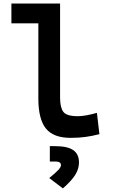

<svg xmlns="http://www.w3.org/2000/svg" viewBox="-20 -752 626 1061"><path d="M370.1 9.8Q275.4 9.8 233.6 -42Q191.9 -93.8 191.9 -207.5V-623H43V-732.4H312V-212.4Q312 -158.7 329.8 -134.3Q347.7 -109.9 409.2 -109.9Q451.2 -109.9 515.6 -128.4L529.3 -10.7Q488.8 0 451.2 4.9Q413.6 9.8 370.1 9.8ZM327.6 289.1 252 231.9Q287.6 203.1 302.2 187.3Q316.9 171.4 316.9 160.6Q316.9 140.6 287.1 140.6H255.4V55.7H286.1Q353 55.7 384.8 77.6Q416.5 99.6 416.5 146Q416.5 181.6 395.3 215.1Q374 248.5 327.6 289.1Z"/></svg>

Font: Cascadia Code SemiBold
Style: Regular
Weight: 600
Monospace: yes
Designer: Aaron Bell
Foundry: Saja Typeworks
Version: Version 2404.023; ttfautohint (v1.8.4)